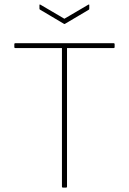

<svg xmlns="http://www.w3.org/2000/svg" viewBox="-20 -851 585 871"><path d="M265 0Q261 0 261 -4V-633H49Q45 -633 45 -637V-651Q45 -655 49 -655H496Q500 -655 500 -651V-637Q500 -633 496 -633H284V-4Q284 0 280 0ZM270 -743 162 -807Q159 -808 159 -812V-828Q159 -832 163 -830L272 -766L381 -830Q385 -832 385 -828V-812Q385 -808 383 -807L275 -743Q272 -741 270 -743Z"/></svg>

Font: Sofia Sans Thin
Style: Regular
Weight: 250
Designer: Botio Nikoltchev, Ani Petrova
Foundry: lettersoup
Version: Version 4.101